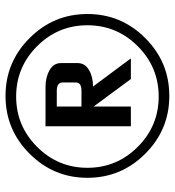

<svg xmlns="http://www.w3.org/2000/svg" viewBox="12 -650 642 706"><g transform="rotate(-90 333.0 -297.0)"><path d="M146 -481.6Q69 -404.6 69 -296.6Q69 -188.5 146 -111.5Q223 -34.5 331 -34.5Q439.1 -34.5 516.1 -111.5Q593.1 -188.5 593.1 -296.6Q593.1 -404.6 516.1 -481.6Q439.1 -558.6 331 -558.6Q223 -558.6 146 -481.6ZM120.7 -83.9Q32.2 -172.4 32.2 -296.6Q32.2 -420.7 120.7 -509.2Q209.2 -597.7 333.3 -597.7Q457.5 -597.7 546 -509.2Q634.5 -420.7 634.5 -296.6Q634.5 -172.4 546 -83.9Q457.5 4.6 333.3 4.6Q209.2 4.6 120.7 -83.9ZM351.7 -318.4Q382.8 -318.4 382.8 -339.1V-387.4Q382.8 -409.2 351.7 -409.2H294.3V-318.4ZM367.8 -275.9 471.3 -136.8H395.4L294.3 -273.6V-136.8H221.8V-450.6H366.7Q402.3 -450.6 428.2 -435.6Q454 -420.7 454 -394.3V-332.2Q454 -305.7 428.7 -290.8Q403.4 -275.9 367.8 -275.9Z"/></g></svg>

Font: Dhurjati
Style: Regular
Weight: 400
Designer: Purushoth Kumar Guthula
Foundry: Andhrapradesh Society for Knowledge Networks
Version: Version 1.0.5; ttfautohint (v1.2.25-373a) -l 7 -r 28 -G 50 -